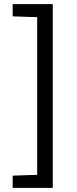

<svg xmlns="http://www.w3.org/2000/svg" viewBox="-20 -763 376 933"><path d="M41.6 150V90.4L160.6 86.6V-679.6L41.6 -683.4V-743H236.4V150Z"/></svg>

Font: Saira Thin
Style: Regular
Weight: 100
Designer: Hector Gatti with collaboration of the Omnibus-Type team
Foundry: Omnibus-Type
Version: Version 1.101